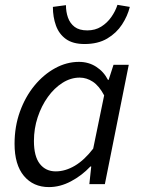

<svg xmlns="http://www.w3.org/2000/svg" viewBox="-20 -750 577 782"><path d="M179.3 12Q115.6 12 77.4 -33.5Q39.3 -79.1 39.3 -164.3Q39.3 -234.5 61.1 -295.1Q82.9 -355.7 120.1 -401.1Q157.3 -446.4 204.4 -472.2Q251.5 -498 301.7 -498Q340.8 -498 371.7 -478.1Q402.6 -458.3 419.7 -424.7H422.5L442.3 -486H504.4L407.1 0H343.9L351.6 -71.9H348.2Q313.1 -34.7 268.9 -11.4Q224.7 12 179.3 12ZM207 -52Q246 -52 284.9 -75Q323.8 -98 359.6 -144.7L404.2 -361.6Q383.6 -400.5 358.1 -417.2Q332.6 -433.9 304.6 -433.9Q268.2 -433.9 234.7 -412.7Q201.1 -391.5 175 -355.2Q148.8 -318.8 133.5 -272.5Q118.2 -226.3 118.2 -175.8Q118.2 -113.3 142.1 -82.7Q166.1 -52 207 -52ZM324.4 -570.7Q276.9 -570.7 248.6 -591Q220.4 -611.3 207.9 -645.9Q195.4 -680.4 195.4 -721.9L248.6 -729Q248.6 -701.6 256.9 -678.2Q265.2 -654.8 284 -640.5Q302.8 -626.2 335.6 -626.2Q367.8 -626.2 392.2 -641.5Q416.7 -656.8 433.4 -680.7Q450.2 -704.6 458.4 -730.3L508.7 -721.9Q499.7 -685 477.1 -650.3Q454.5 -615.5 416.8 -593.1Q379.1 -570.7 324.4 -570.7Z"/></svg>

Font: Source Sans 3 VF
Style: Italic
Weight: 200
Italic angle: -11°
Designer: Paul D. Hunt
Foundry: Adobe Systems Incorporated
Version: Version 3.042;hotconv 1.0.118;makeotfexe 2.5.65603